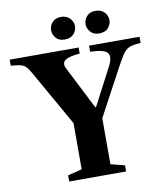

<svg xmlns="http://www.w3.org/2000/svg" viewBox="-118 -1039 971 1122"><g transform="rotate(-10 367.0 -478.0)"><path d="M201 0V-36.5L285 -57.5V-331.5L96 -665Q82 -690 69.2 -702Q56.5 -714 36.8 -718.5Q17 -723 -18 -725.5V-761.5H391V-725.5Q324 -720.5 302.2 -702.5Q280.5 -684.5 300 -649.5L426.5 -400.5H430.5L544 -617Q575 -675.5 555 -699.5Q535 -723.5 453 -725.5V-761.5H752.5V-725.5Q721.5 -723 702 -718.5Q682.5 -714 668.8 -703.5Q655 -693 641.5 -672Q628 -651 608.5 -615.5L455.5 -330.5V-57.5L538.5 -36.5V0ZM524.5 -821.5Q490.5 -821.5 472.5 -842.8Q454.5 -864 454.5 -887.5Q454.5 -914.5 472.8 -935Q491 -955.5 524.5 -955.5Q558 -955.5 577.2 -935Q596.5 -914.5 596.5 -887.5Q596.5 -864 578.8 -842.8Q561 -821.5 524.5 -821.5ZM320 -821.5Q285 -821.5 267.5 -842.8Q250 -864 250 -887.5Q250 -914.5 268.2 -935Q286.5 -955.5 320 -955.5Q353.5 -955.5 372.8 -935Q392 -914.5 392 -887.5Q392 -864 373.8 -842.8Q355.5 -821.5 320 -821.5Z"/></g></svg>

Font: Libre Caslon Text
Style: Bold
Weight: 700
Designer: Pablo Impallari, Rodrigo Fuenzalida, Katja Schimmel
Foundry: Pablo Impallari, Rodrigo Fuenzalida
Version: Version 2.000